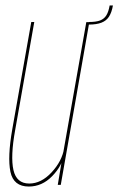

<svg xmlns="http://www.w3.org/2000/svg" viewBox="-20 -677 434 703"><path d="M191.5 0H202.5L307 -596H296L205.5 -84ZM105.5 -596.5H94.5L25 -204Q7 -101.5 18.2 -47.8Q29.5 6 85.5 6Q134 6 171 -32Q208 -70 216 -114.5L215 -134.5Q207 -87 169 -46Q131 -5 87 -5Q40.5 -5 29.2 -54.5Q18 -104 35.5 -200.5ZM306.5 -596.5 305 -587Q333.5 -587 351.5 -594Q369.5 -601 379.2 -616.2Q389 -631.5 393.5 -657H381.5Q377.5 -634 369.5 -621Q361.5 -608 346.8 -602.2Q332 -596.5 306.5 -596.5Z"/></svg>

Font: Anybody Thin Condensed
Style: Italic
Weight: 100
Width: 3
Italic angle: -10°
Version: Version 1.113;gftools[0.9.25]